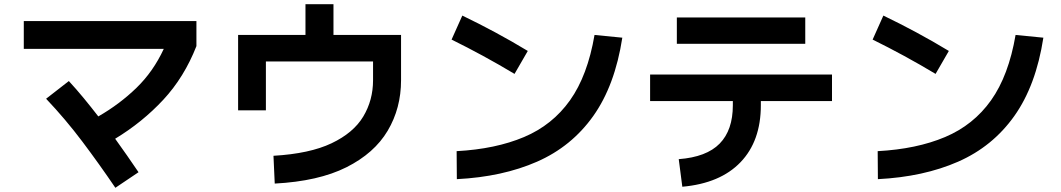

<svg xmlns="http://www.w3.org/2000/svg" viewBox="-20 -829 5040 912"><path d="M528 63Q452 -49 371.5 -156Q291 -263 199 -360L307 -444Q343 -405 378 -362.5Q413 -320 447 -276Q548 -334 628 -411.5Q708 -489 758 -597H93V-729H913V-610Q855 -462 755.5 -355Q656 -248 527 -170Q555 -131 583 -91Q611 -51 638 -11Z M1285 43 1279 -89Q1451 -99 1555 -148.5Q1659 -198 1705.5 -275.5Q1752 -353 1752 -448V-537H1243V-305H1111V-663H1431V-809H1564V-663H1885V-448Q1885 -315 1821.5 -208Q1758 -101 1625.5 -34.5Q1493 32 1285 43Z M2487 -587 2424 -478Q2349 -523 2274.5 -563.5Q2200 -604 2125 -641L2176 -755Q2255 -717 2333 -675Q2411 -633 2487 -587ZM2150 22 2149 -111Q2334 -121 2469 -178Q2604 -235 2687.5 -352.5Q2771 -470 2804 -663L2936 -650Q2901 -423 2798 -278Q2695 -133 2531 -61Q2367 11 2150 22Z M3805 -746V-621H3195V-746ZM3221 58 3204 -73Q3336 -83 3398.5 -147Q3461 -211 3461 -329V-349H3068V-475H3932V-349H3594V-329Q3594 -159 3497.5 -58.5Q3401 42 3221 58Z M4487 -587 4424 -478Q4349 -523 4274.5 -563.5Q4200 -604 4125 -641L4176 -755Q4255 -717 4333 -675Q4411 -633 4487 -587ZM4150 22 4149 -111Q4334 -121 4469 -178Q4604 -235 4687.5 -352.5Q4771 -470 4804 -663L4936 -650Q4901 -423 4798 -278Q4695 -133 4531 -61Q4367 11 4150 22Z"/></svg>

Font: Murecho SemiBold
Style: Regular
Weight: 600
Designer: Neil Summerour
Foundry: Positype
Version: Version 1.010; ttfautohint (v1.8.3)